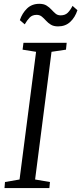

<svg xmlns="http://www.w3.org/2000/svg" viewBox="-20 -962 416 982"><path d="M3 0 5.5 -31 80 -44 164.5 -697 95.5 -708 100 -743H321L317.5 -708L243.5 -697L159.5 -44L235.5 -31L232.5 0ZM277 -827Q254.5 -827 240.2 -835.8Q226 -844.5 215.5 -856.2Q205 -868 194 -877Q183 -886 167.5 -886Q145 -886 131.8 -872.2Q118.5 -858.5 106.5 -837.5L81.5 -859Q93.5 -894.5 118.2 -918.5Q143 -942.5 181 -942.5Q204 -942.5 218.2 -933.5Q232.5 -924.5 243 -913Q253.5 -901.5 264 -892.5Q274.5 -883.5 290 -883.5Q313 -883.5 326.2 -896.5Q339.5 -909.5 351 -932L376 -910Q364 -873 339.2 -850Q314.5 -827 277 -827Z"/></svg>

Font: Merriweather 48pt Light
Style: Italic
Weight: 300
Italic angle: -7.8°
Version: Version 2.101